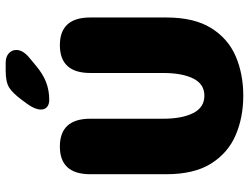

<svg xmlns="http://www.w3.org/2000/svg" viewBox="-118 -726 856 659"><g transform="rotate(-90 309.5 -397.0)"><path d="M310 10.5Q236 10.5 175 -15.5Q114 -41.5 77.2 -99.8Q40.5 -158 40.5 -254V-514.5Q40.5 -619 135.5 -619Q231 -619 231 -514.5V-264.5Q231 -199.5 250.5 -161.2Q270 -123 310 -123Q350 -123 369 -161.2Q388 -199.5 388 -264.5V-514.5Q388 -619 483.5 -619Q578.5 -619 578.5 -514.5V-254Q578.5 -158 542.2 -99.8Q506 -41.5 445.2 -15.5Q384.5 10.5 310 10.5ZM296 -655.5Q280 -655.5 271.2 -663.2Q262.5 -671 262.5 -684Q262.5 -704 281.5 -730.5L294 -747.5Q319 -781.5 338.2 -793.2Q357.5 -805 395.5 -805H423Q443.5 -805 455.2 -794.5Q467 -784 467 -768.5Q467 -747 443.5 -726.5L416 -703.5Q385.5 -677.5 357 -666.5Q328.5 -655.5 296 -655.5Z"/></g></svg>

Font: Sono Monospace ExtraBold
Style: Regular
Weight: 800
Version: Version 2.112